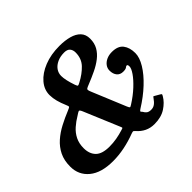

<svg xmlns="http://www.w3.org/2000/svg" viewBox="-179 -988 1244 1244"><g transform="rotate(-45 442.5 -366.0)"><path d="M679.5 -352Q696.5 -352 703.8 -355.2Q711 -358.5 714.5 -361.8Q718 -365 723.5 -365Q732 -365 732 -347.5Q732 -330 711 -299.2Q690 -268.5 652 -233Q614 -197.5 563.5 -165.5Q550 -156.5 546.5 -158.5Q543 -160.5 536.5 -175.5L442 -403.5Q434.5 -421 433.2 -429Q432 -437 439 -441.2Q446 -445.5 464 -452.5Q506.5 -469.5 545.2 -488Q584 -506.5 614.2 -530Q644.5 -553.5 661.8 -584Q679 -614.5 679 -655Q679 -694 656.2 -717.8Q633.5 -741.5 594 -752.2Q554.5 -763 505 -763Q426 -763 364.8 -738.5Q303.5 -714 268.8 -673.2Q234 -632.5 234 -583Q234 -555 242 -524.8Q250 -494.5 263.5 -463.5Q272 -444.5 270 -440Q268 -435.5 249 -428Q201 -408.5 156.5 -385.2Q112 -362 77 -331Q42 -300 21.5 -258.5Q1 -217 1 -160Q1 -83 58.5 -35.8Q116 11.5 223 11.5Q275.5 11.5 329.2 0.5Q383 -10.5 434 -30Q447 -34.5 451 -34Q455 -33.5 463 -24.5Q486 2.5 515.8 17Q545.5 31.5 582 31.5Q644.5 31.5 685.8 4.5Q727 -22.5 747.5 -58Q753 -67 753.2 -70.5Q753.5 -74 744 -79L712 -97.5Q704 -102.5 702.5 -100.2Q701 -98 696 -91.5Q682 -71 667.2 -60.2Q652.5 -49.5 633.5 -49.5Q613.5 -49.5 602.5 -57.2Q591.5 -65 584 -79.5Q573.5 -89 575.8 -93.2Q578 -97.5 588.5 -104Q656 -146 708.2 -195Q760.5 -244 790.2 -293Q820 -342 820 -382Q820 -432.5 796.2 -463.8Q772.5 -495 717 -495Q689.5 -495 667.8 -485Q646 -475 633.5 -458Q621 -441 621 -420Q621 -389.5 636.2 -370.8Q651.5 -352 679.5 -352ZM147 -183Q147 -226 163.2 -258.8Q179.5 -291.5 207.5 -316.2Q235.5 -341 270.5 -361.5Q288 -373.5 295.2 -375.8Q302.5 -378 311.5 -356.5L412.5 -116Q418 -104 418 -100.2Q418 -96.5 403.5 -93Q372 -83 339.2 -77.2Q306.5 -71.5 273 -71.5Q206 -71.5 176.5 -101.2Q147 -131 147 -183ZM549 -658.5Q549 -603.5 514.8 -567.2Q480.5 -531 428 -503.5Q413.5 -495.5 408.8 -495.8Q404 -496 398 -513Q375 -579.5 375 -617Q375 -643.5 390.2 -664.8Q405.5 -686 432.8 -698.5Q460 -711 496 -711Q524 -711 536.5 -696.5Q549 -682 549 -658.5Z"/></g></svg>

Font: Besley SemiBold
Style: Italic
Weight: 600
Italic angle: -13°
Designer: Owen Earl
Foundry: indestructible type*
Version: Version 2.001